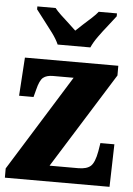

<svg xmlns="http://www.w3.org/2000/svg" viewBox="-54 -807 586 848"><g transform="rotate(5 239.0 -383.0)"><path d="M0 0V-41L264 -466H173Q144 -466 129 -453.5Q114 -441 104 -400L95 -366H31L42 -536H456V-493L192 -70H319Q357 -70 374.5 -86Q392 -102 401 -152L407 -189H469L464 0ZM181 -606Q171 -629 151.5 -655.5Q132 -682 111.5 -708Q91 -734 77 -753V-766H158Q167 -754 184.5 -737.5Q202 -721 221 -704Q240 -687 253 -674Q266 -687 285 -704Q304 -721 322 -737.5Q340 -754 349 -766H430V-753Q416 -734 395 -708Q374 -682 355 -655.5Q336 -629 326 -606Z"/></g></svg>

Font: Noto Serif Tamil Condensed Black
Style: Italic
Weight: 900
Width: 3
Italic angle: -12°
Designer: Indian Type Foundry, Tom Grace, and the Monotype Design Team
Foundry: Monotype Imaging Inc.
Version: Version 2.003; ttfautohint (v1.8.4.7-5d5b)